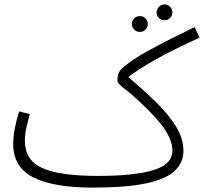

<svg xmlns="http://www.w3.org/2000/svg" viewBox="-20 -831 926 872"><path d="M400 21Q224 21 132 -25Q40 -71 40 -177Q40 -212 48 -251.5Q56 -291 67 -325L115 -313Q108 -287 100.5 -254.5Q93 -222 93 -191Q93 -104 171.5 -68Q250 -32 426 -32Q588 -32 675.5 -58Q763 -84 763 -147Q763 -184 739 -226.5Q715 -269 662 -322Q593 -392 553 -422Q513 -452 513 -464Q513 -499 531 -517Q574 -558 661 -605Q748 -652 864 -708L886 -660Q766 -605 689 -562Q612 -519 563 -481Q631 -423 687.5 -368Q744 -313 778.5 -258Q813 -203 813 -145Q813 -94 775 -56.5Q737 -19 647 1Q557 21 400 21ZM728 -739Q712 -739 701.5 -749.5Q691 -760 691 -775Q691 -789 701.5 -800Q712 -811 728 -811Q742 -811 752.5 -800Q763 -789 763 -775Q763 -760 752.5 -749.5Q742 -739 728 -739ZM616 -686Q600 -686 589.5 -696.5Q579 -707 579 -722Q579 -737 589.5 -747.5Q600 -758 616 -758Q630 -758 640.5 -747.5Q651 -737 651 -722Q651 -707 640.5 -696.5Q630 -686 616 -686Z"/></svg>

Font: Noto Sans Arabic Light
Style: Regular
Weight: 300
Designer: Monotype Design Team, Nadine Chahine, Nizar Qandah and Khaled Hosny
Foundry: Monotype Imaging Inc.
Version: Version 2.012; ttfautohint (v1.8.4.7-5d5b)